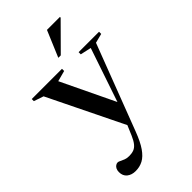

<svg xmlns="http://www.w3.org/2000/svg" viewBox="-290 -804 1130 1130"><g transform="rotate(-45 274.5 -239.5)"><path d="M348.5 -104 290 25.5 55 -455.5 -5.5 -476V-493.5H246V-475.5L179 -457.5ZM127.5 239Q95 239 74 222Q53 205 53 173.5Q53 159 58.2 148.5Q63.5 138 71.8 132.8Q80 127.5 88 127.5Q95 127.5 105.2 133Q115.5 138.5 130 144Q144.5 149.5 163 149.5Q185 149.5 201.2 143.5Q217.5 137.5 231 121.2Q244.5 105 257.5 75L298.5 -21.5L328 -93L452.5 -460.5L384.5 -475.5V-493.5H554.5V-475.5L496 -460.5L292 73.5Q268 137 243 173Q218 209 190 224Q162 239 127.5 239ZM276.5 -554.5 345.5 -718H453.5V-712L297 -554.5Z"/></g></svg>

Font: Newsreader 60pt Medium
Style: Regular
Weight: 500
Designer: Hugues Gentile
Foundry: Production Type
Version: Version 1.003